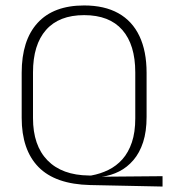

<svg xmlns="http://www.w3.org/2000/svg" viewBox="-20 -669 618 704"><path d="M576 -23V15L310.5 9.5Q183 6.5 121.2 -56.5Q59.5 -119.5 59.5 -237V-402Q59.5 -521.5 118 -585.2Q176.5 -649 288.5 -649Q363 -649 414 -620.5Q465 -592 491.2 -536.8Q517.5 -481.5 517.5 -402V-240.5Q517.5 -187 504.8 -147.8Q492 -108.5 469.2 -82Q446.5 -55.5 417 -40.5Q387.5 -25.5 353.5 -21H347ZM306 -25.5H314.5Q348 -31.5 377.5 -46Q407 -60.5 429 -85.2Q451 -110 463.5 -147Q476 -184 476 -235V-403.5Q476 -505 428.5 -559.2Q381 -613.5 288.5 -613.5Q196.5 -613.5 148.8 -559.2Q101 -505 101 -403.5V-236Q101 -135.5 154.2 -81Q207.5 -26.5 306 -25.5Z"/></svg>

Font: Anek Devanagari ExtraLight
Style: Regular
Weight: 250
Designer: Kailash Malviya (Devanagari) & Yesha Goshar (Latin)
Foundry: Ek Type
Version: Version 1.003